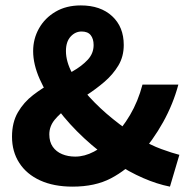

<svg xmlns="http://www.w3.org/2000/svg" viewBox="-20 -684 707 716"><path d="M250.4 12Q180.6 12 129.9 -11.1Q79.1 -34.3 52 -76.4Q24.8 -118.4 24.8 -174.2Q24.8 -227.5 46.7 -265.1Q68.6 -302.8 103.4 -329.5Q138.1 -356.2 176.9 -377.1Q215.8 -398 250.5 -417.8Q285.2 -437.5 307.1 -461.1Q329.1 -484.7 329.1 -516.1Q329.1 -539.2 318.2 -552.9Q307.4 -566.5 284.4 -566.5Q260.6 -566.5 243.3 -547.5Q225.9 -528.4 225.9 -493.7Q225.9 -454.1 249.6 -410.2Q273.2 -366.3 312.9 -322.8Q352.6 -279.3 401.2 -240.2Q449.9 -201 499 -169.4Q540.3 -143 582 -128Q623.6 -112.9 648.9 -106.6L613.8 12Q565.5 2.5 513.7 -20.1Q461.8 -42.7 411 -76.2Q349.8 -116.8 294.2 -168.3Q238.6 -219.8 195.7 -276.5Q152.8 -333.2 128.2 -388.7Q103.6 -444.2 103.6 -493.4Q103.6 -539.5 125.5 -578.2Q147.3 -616.9 187.1 -640.3Q226.9 -663.8 281.4 -663.8Q354.7 -663.8 398.1 -623.8Q441.5 -583.8 441.5 -516.4Q441.5 -473 421.3 -439.5Q401.1 -406 369.7 -379Q338.2 -352.1 302.7 -329Q267.2 -306 235.7 -284Q204.3 -262 184.1 -237.6Q163.9 -213.1 163.9 -182.8Q163.9 -155 176.8 -136.6Q189.6 -118.3 211.5 -109.2Q233.4 -100 260.6 -100Q295.2 -100 330.1 -118.4Q364.9 -136.7 396.2 -166.3Q434.9 -204.4 464.9 -255.1Q494.8 -305.8 511.3 -368.4H645.1Q625.8 -296.2 588.5 -228.9Q551.2 -161.5 497.3 -100.5Q452.9 -50.2 393.9 -19.1Q334.9 12 250.4 12Z"/></svg>

Font: SourceSans3VF
Style: Regular
Weight: 200
Designer: Paul D. Hunt
Foundry: Adobe
Version: Version 3.052;hotconv 1.1.0;makeotfexe 2.6.0